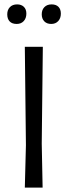

<svg xmlns="http://www.w3.org/2000/svg" viewBox="-20 -854 308 874"><path d="M170 -200 174 0H93L98 -193L93 -641H175ZM100 -792Q100 -771 88 -758Q76 -745 56 -745Q35 -745 24 -756.5Q13 -768 13 -789Q13 -809 25 -821.5Q37 -834 58 -834Q77 -834 88.5 -823Q100 -812 100 -792ZM257 -792Q257 -771 245 -758Q233 -745 213 -745Q193 -745 181.5 -757Q170 -769 170 -789Q170 -809 182 -821.5Q194 -834 215 -834Q235 -834 246 -823Q257 -812 257 -792Z"/></svg>

Font: Alegreya Sans
Style: Regular
Weight: 400
Designer: Juan Pablo del Peral
Foundry: Huerta Tipografica
Version: Version 2.008; ttfautohint (v1.6)